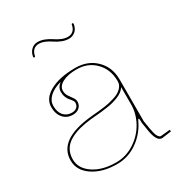

<svg xmlns="http://www.w3.org/2000/svg" viewBox="-173 -847 901 966"><g transform="rotate(-30 277.5 -364.0)"><path d="M386.2 -724.1Q390.1 -723.1 390.1 -717.8Q385.7 -691.9 369.9 -678.5Q354 -665 333.5 -665Q312 -665 291.5 -673.6Q271 -682.1 256.8 -692.1Q242.7 -702.1 223.6 -710.7Q204.6 -719.2 186.5 -719.2Q168.9 -719.2 156.5 -708Q144 -696.8 140.1 -675.3Q139.2 -670.9 133.8 -670.9Q132.3 -670.9 130.9 -672.4Q129.4 -673.8 129.9 -676.8Q134.3 -701.7 149.7 -715.8Q165 -730 186.5 -730Q207 -730 227.5 -721.4Q248 -712.9 262.2 -702.9Q276.4 -692.9 295.7 -684.3Q314.9 -675.8 333.5 -675.8Q350.6 -675.8 363.3 -686.5Q376 -697.3 379.9 -720.2Q379.9 -721.7 381.6 -723.1Q383.3 -724.6 386.2 -724.1ZM187 -498.5Q142.1 -485.8 118.4 -463.1Q94.7 -440.4 94.7 -411.6Q94.7 -376 112.3 -355.7Q129.9 -335.4 159.2 -335.4Q178.2 -335.4 188.7 -345.2Q199.2 -355 199.2 -370.6Q199.2 -377 193.6 -385.3Q188 -393.6 180.9 -401.1Q173.8 -408.7 168.2 -422.6Q162.6 -436.5 162.6 -453.1Q162.6 -479.5 187 -498.5ZM285.6 -522.5Q357.9 -522.5 404.1 -476.8Q450.2 -431.2 450.2 -360.4V-117.7L458 -69.8Q467.8 -10.3 488.3 -9.8L542 -15.1L543 -4.9L488.3 2.4H487.8Q456.5 2.4 445.3 -67.9Q444.3 -73.2 442.4 -85.9Q440.4 -98.6 439 -106.9Q437.5 -115.2 437.5 -117.2V-127.9Q437.5 -141.6 434.1 -141.6Q430.7 -141.6 426.3 -130.9Q398.9 -72.8 345.7 -35.2Q292.5 2.4 227.5 2.4Q142.6 2.4 87.6 -34.9Q32.7 -72.3 32.7 -129.9Q32.7 -249.5 227.1 -270Q232.9 -270.5 252.4 -272.5Q272 -274.4 283.4 -275.4Q294.9 -276.4 314.9 -279.3Q335 -282.2 347.9 -285.4Q360.8 -288.6 377.2 -293.9Q393.6 -299.3 403.8 -305.7Q414.1 -312 422.9 -321.3Q431.6 -330.6 435.1 -341.3Q437.5 -350.1 437.5 -357.4V-360.4Q437 -426.3 395 -469.5Q353 -512.7 287.1 -512.7Q236.3 -512.7 205.3 -496.3Q174.3 -480 174.3 -453.1Q174.3 -436 183.3 -421.9Q192.4 -407.7 201.7 -395.5Q210.9 -383.3 210.9 -370.6Q210.9 -349.6 196.5 -336.7Q182.1 -323.7 159.2 -323.7Q124.5 -323.7 103.5 -347.7Q82.5 -371.6 82.5 -411.6Q82.5 -461.4 138.4 -491.9Q194.3 -522.5 285.6 -522.5ZM437.5 -323.2Q430.7 -312 418.7 -302.7Q406.7 -293.5 390.4 -287.1Q374 -280.8 358.9 -276.6Q343.8 -272.5 322.5 -269.5Q301.3 -266.6 288.3 -265.1Q275.4 -263.7 254.6 -262Q233.9 -260.3 228 -259.8Q187.5 -255.4 156.2 -247.1Q125 -238.8 98.9 -223.9Q72.8 -209 58.8 -185.3Q44.9 -161.6 44.9 -129.9Q44.9 -76.7 96.4 -42Q147.9 -7.3 227.5 -7.3Q284.7 -7.3 333.7 -39.1Q382.8 -70.8 410.2 -120.4Q437.5 -169.9 437.5 -222.7Z"/></g></svg>

Font: ZnikomitNo24
Style: Thin
Weight: 300
Designer: gluk
Foundry: gluk
Version: Version 0.55